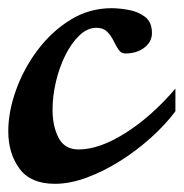

<svg xmlns="http://www.w3.org/2000/svg" viewBox="-22 -430 444 464"><path d="M110.8 14.2Q51.8 14.2 24.9 -22.7Q-2 -59.6 -2 -112.8Q-2 -159.7 16.4 -211.4Q34.7 -263.2 68.4 -308.3Q102.1 -353.5 147.7 -381.8Q193.4 -410.2 248 -410.2Q265.1 -410.2 288.1 -406.2Q311 -402.3 328.1 -389.6Q345.2 -377 345.2 -350.1Q345.2 -329.1 326.9 -314.9Q308.6 -300.8 280.8 -300.8Q270.5 -300.8 264.4 -310.1Q258.3 -319.3 252.2 -331.8Q246.1 -344.2 236.8 -353.5Q227.5 -362.8 210.9 -362.8Q189 -362.8 169.7 -344.2Q150.4 -325.7 135.7 -296.1Q121.1 -266.6 113 -231.9Q105 -197.3 105 -165Q105 -125 119.6 -96.9Q134.3 -68.8 168 -68.8Q218.3 -68.8 281.2 -108.6Q344.2 -148.4 401.9 -215.8V-161.1Q377.9 -128.9 343.3 -97.7Q308.6 -66.4 268.8 -41.3Q229 -16.1 188.2 -1Q147.5 14.2 110.8 14.2Z"/></svg>

Font: Norican
Style: Regular
Weight: 400
Designer: Vernon Adams
Foundry: Vernon Adams
Version: Version 1.100; ttfautohint (v1.8.4.7-5d5b);gftools[0.9.33]